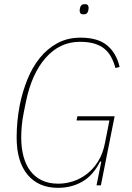

<svg xmlns="http://www.w3.org/2000/svg" viewBox="-20 -891 635 923"><path d="M467 -114H461Q428 -48 376 -18Q324 12 259 12Q165 12 112.5 -51Q60 -114 60 -230Q60 -308 75 -386Q88 -450 111.5 -508.5Q135 -567 171 -612Q207 -657 256 -683.5Q305 -710 367 -710Q451 -710 495.5 -672.5Q540 -635 555 -569L535 -564Q527 -593 514.5 -616.5Q502 -640 482 -656.5Q462 -673 433 -681.5Q404 -690 364 -690Q268 -690 200 -613.5Q132 -537 104 -399L94 -349Q87 -315 84.5 -284Q82 -253 82 -230Q82 -180 93 -139Q104 -98 126 -69Q148 -40 181.5 -24Q215 -8 260 -8Q296 -8 331.5 -19.5Q367 -31 398 -55Q429 -79 452 -116Q475 -153 485 -205L506 -312H348L352 -332H531L465 0H444ZM381 -822Q370 -822 366.5 -827.5Q363 -833 363 -839Q363 -846 365 -854Q367 -862 372 -866.5Q377 -871 388 -871Q399 -871 402.5 -865.5Q406 -860 406 -854Q406 -847 404 -839Q402 -831 397 -826.5Q392 -822 381 -822Z"/></svg>

Font: IBM Plex Sans Condensed Thin
Style: Italic
Weight: 100
Width: 3
Italic angle: -11°
Designer: Mike Abbink, Paul van der Laan, Pieter van Rosmalen
Foundry: Bold Monday
Version: Version 1.3